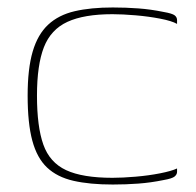

<svg xmlns="http://www.w3.org/2000/svg" viewBox="-20 -486 525 514"><path d="M54 -230Q54 -302 67.5 -348Q81 -394 109 -420Q137 -446 180 -456Q223 -466 282 -466Q317 -466 350.5 -463.5Q384 -461 418 -454Q441 -450 447.5 -445Q454 -440 454 -432V-422Q440 -430 409 -436Q378 -442 343 -445Q308 -448 281 -448Q205 -448 160.5 -427.5Q116 -407 97.5 -359.5Q79 -312 79 -230Q79 -147 96 -99Q113 -51 157 -30.5Q201 -10 281 -10Q308 -10 343 -13Q378 -16 408.5 -22Q439 -28 454 -35V-26Q454 -19 447.5 -13.5Q441 -8 418 -4Q384 3 350.5 5.5Q317 8 282 8Q220 8 176.5 -2Q133 -12 106 -37.5Q79 -63 66.5 -109.5Q54 -156 54 -230Z"/></svg>

Font: Genos Thin
Style: Regular
Weight: 100
Designer: Robert E. Leuschke
Foundry: Robert E. Leuschke
Version: Version 1.010